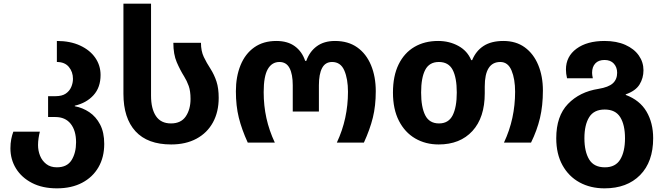

<svg xmlns="http://www.w3.org/2000/svg" viewBox="-20 -780 3634 1050"><path d="M291 250Q212 250 155 220.5Q98 191 67.5 141.5Q37 92 37 31Q37 4 41.5 -19Q46 -42 53 -60H198Q194 -45 191 -25Q188 -5 188 13Q188 44 199 71.5Q210 99 233 117Q256 135 291 135Q347 135 371.5 95.5Q396 56 396 -2Q396 -66 366.5 -103Q337 -140 283 -140H243V-254H283Q319 -254 339.5 -268Q360 -282 369.5 -304Q379 -326 379 -349Q379 -387 356.5 -414Q334 -441 291 -441V-556Q364 -556 418 -531Q472 -506 501 -464Q530 -422 530 -370Q530 -302 491.5 -259.5Q453 -217 389 -202V-199Q432 -191 468.5 -166.5Q505 -142 527.5 -99Q550 -56 550 7Q550 80 518.5 134.5Q487 189 429 219.5Q371 250 291 250Z M916 10Q787 10 721 -62Q655 -134 655 -267V-760H806V-257Q806 -185 833 -145Q860 -105 915 -105Q970 -105 996 -143.5Q1022 -182 1022 -239Q1022 -282 1012 -310Q1002 -338 987 -362Q965 -397 946.5 -440Q928 -483 928 -546H1079Q1079 -501 1094.5 -468.5Q1110 -436 1131 -404Q1152 -371 1164 -334Q1176 -297 1176 -245Q1176 -168 1144.5 -110.5Q1113 -53 1054.5 -21.5Q996 10 916 10Z M1335 0Q1302 -72 1286 -136.5Q1270 -201 1270 -281Q1270 -361 1295.5 -423.5Q1321 -486 1370.5 -521Q1420 -556 1491 -556Q1553 -556 1592.5 -527Q1632 -498 1649 -447H1655Q1673 -498 1712.5 -527Q1752 -556 1812 -556Q1884 -556 1933.5 -521Q1983 -486 2009 -423.5Q2035 -361 2035 -281Q2035 -201 2019 -136.5Q2003 -72 1970 0H1822Q1853 -66 1868 -135.5Q1883 -205 1883 -278Q1883 -348 1863 -394.5Q1843 -441 1796 -441Q1759 -441 1741.5 -408Q1724 -375 1724 -314V-170H1581V-314Q1581 -374 1563.5 -407.5Q1546 -441 1508 -441Q1467 -441 1444.5 -402Q1422 -363 1422 -276Q1422 -202 1437 -134Q1452 -66 1483 0Z M2379 10Q2307 10 2250.5 -23Q2194 -56 2161.5 -119.5Q2129 -183 2129 -274Q2129 -365 2160 -428Q2191 -491 2246.5 -523.5Q2302 -556 2376 -556Q2437 -556 2486.5 -529Q2536 -502 2557 -451H2562Q2583 -502 2625 -529Q2667 -556 2733 -556Q2802 -556 2850 -521Q2898 -486 2923.5 -424.5Q2949 -363 2949 -285Q2949 -202 2933 -134.5Q2917 -67 2884 0H2736Q2767 -66 2782 -135.5Q2797 -205 2797 -278Q2797 -348 2777.5 -394.5Q2758 -441 2716 -441Q2631 -441 2631 -307V-270Q2631 -137 2563.5 -63.5Q2496 10 2379 10ZM2381 -105Q2433 -105 2455.5 -149.5Q2478 -194 2478 -274Q2478 -355 2455.5 -398Q2433 -441 2380 -441Q2328 -441 2305.5 -398Q2283 -355 2283 -274Q2283 -194 2305.5 -149.5Q2328 -105 2381 -105Z M3286 250Q3209 250 3149.5 217.5Q3090 185 3056 123.5Q3022 62 3022 -24Q3022 -145 3086 -211.5Q3150 -278 3253 -294Q3308 -303 3331.5 -324.5Q3355 -346 3355 -382Q3355 -412 3337 -432Q3319 -452 3286 -452Q3253 -452 3235.5 -433Q3218 -414 3218 -382Q3218 -370 3222 -352H3081Q3075 -377 3075 -400Q3075 -471 3132.5 -513.5Q3190 -556 3286 -556Q3352 -556 3400 -534.5Q3448 -513 3473.5 -476.5Q3499 -440 3499 -396Q3499 -353 3477.5 -318Q3456 -283 3402 -264V-261Q3479 -232 3515.5 -170Q3552 -108 3552 -24Q3552 105 3480.5 177.5Q3409 250 3286 250ZM3288 135Q3346 135 3372 92Q3398 49 3398 -24Q3398 -97 3372 -139Q3346 -181 3287 -181Q3228 -181 3202 -139Q3176 -97 3176 -24Q3176 49 3202 92Q3228 135 3288 135Z"/></svg>

Font: Noto Sans Georgian Bold
Style: Regular
Weight: 700
Designer: Monotype Design Team, Akaki Razmadze
Foundry: Google LLC
Version: Version 2.005; ttfautohint (v1.8.4.7-5d5b)